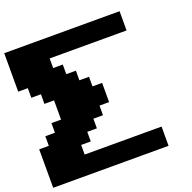

<svg xmlns="http://www.w3.org/2000/svg" viewBox="-149 -1024 1173 1173"><g transform="rotate(-20 437.5 -437.5)"><path d="M0 0H750V-125H250V-187.5H312.5V-250H375V-312.5H437.5V-375H500V-500H437.5V-562.5H375V-625H312.5V-687.5H250V-750H750V-875H0V-625H62.5V-562.5H125V-500H187.5V-375H125V-312.5H62.5V-250H0Z"/></g></svg>

Font: Faithful 32x
Style: Bold
Weight: 400
Foundry: Faithful Resource Pack
Version: Version 1.0; January 27, 2023